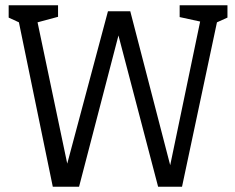

<svg xmlns="http://www.w3.org/2000/svg" viewBox="-20 -711 896 731"><path d="M181 0 52 -626 13 -644V-691H201V-647L123 -626L236 -88L391 -668H476L628 -82L742 -629L664 -646V-691H846V-644L806 -626L673 0H582L431 -576L281 0Z"/></svg>

Font: Kreon Light Light
Style: Regular
Weight: 300
Version: Version 2.002